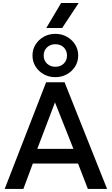

<svg xmlns="http://www.w3.org/2000/svg" viewBox="-20 -1240 734 1260"><path d="M10.7 0 282.6 -700H403.8L682.8 0H556.7L492.1 -166.9H195.4L133.3 0ZM224.7 -263.2H461.8L340.8 -568.2ZM343.2 -733.6Q302.1 -733.6 267.9 -752.2Q233.8 -770.9 213.5 -803.1Q193.2 -835.4 193.2 -875.8Q193.2 -915.9 213.5 -948.2Q233.8 -980.4 267.9 -999.2Q302.1 -1017.9 343.2 -1017.9Q384.4 -1017.9 418.4 -999.2Q452.4 -980.4 472.8 -948.2Q493.2 -915.9 493.2 -875.8Q493.2 -835.4 472.8 -803.1Q452.4 -770.9 418.4 -752.2Q384.4 -733.6 343.2 -733.6ZM343.2 -801.8Q376.6 -801.8 398.2 -822.5Q419.7 -843.3 419.7 -875.8Q419.7 -908.2 398.2 -929Q376.6 -949.8 343.2 -949.8Q310.2 -949.8 288.5 -929Q266.7 -908.2 266.7 -875.8Q266.7 -843.3 288.5 -822.5Q310.2 -801.8 343.2 -801.8ZM283.8 -1056.4 381.1 -1220.2H496.2L388.1 -1056.4Z"/></svg>

Font: Geologica Thin
Style: Regular
Weight: 100
Version: Version 1.010;gftools[0.9.28]